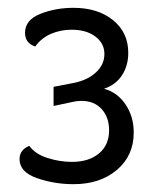

<svg xmlns="http://www.w3.org/2000/svg" viewBox="-20 -734 412 491"><path d="M30 -327Q30 -351 55 -361Q70 -340 101.5 -330Q133 -320 164 -320Q207 -320 233 -341.5Q259 -363 259 -401Q259 -434 240 -455Q221 -476 188 -476Q176 -476 164 -473L117 -463V-512L169 -522Q204 -529 225.5 -549Q247 -569 247 -596Q247 -623 224 -640.5Q201 -658 163 -658Q135 -658 110.5 -647.5Q86 -637 70 -615Q44 -624 44 -650Q44 -683 83 -698.5Q122 -714 168 -714Q230 -714 269 -682.5Q308 -651 308 -599Q308 -566 292 -541.5Q276 -517 246 -507Q280 -498 301 -467Q322 -436 322 -395Q322 -336 279 -299.5Q236 -263 168 -263Q119 -263 74.5 -278.5Q30 -294 30 -327Z"/></svg>

Font: Thasadith
Style: Bold
Weight: 700
Designer: Cadson Demak Co.,Ltd.
Foundry: Cadson Demak Co.,Ltd.
Version: Version 1.000; ttfautohint (v1.6)